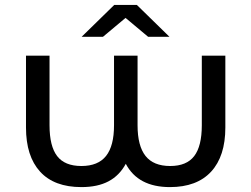

<svg xmlns="http://www.w3.org/2000/svg" viewBox="-20 -757 1025 783"><path d="M899 -530V-237Q899 -120 841 -57Q783 6 673 6Q543 6 493 -89Q467 -41 422.5 -17.5Q378 6 312 6Q201 6 143.5 -57Q86 -120 86 -237V-530H182V-246Q182 -161 213 -120.5Q244 -80 312 -80Q380 -80 412.5 -121Q445 -162 445 -246V-530H541V-246Q541 -162 573.5 -121Q606 -80 674 -80Q741 -80 772 -120.5Q803 -161 803 -246V-530ZM584 -607 492 -684 400 -607H313L446 -737H538L671 -607Z"/></svg>

Font: Montserrat Alternates Medium
Style: Regular
Weight: 500
Designer: Julieta Ulanovsky
Foundry: Julieta Ulanovsky
Version: Version 7.200